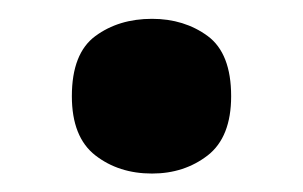

<svg xmlns="http://www.w3.org/2000/svg" viewBox="-20 -173 325 206"><path d="M57.1 -69.8Q57.1 -115.7 82.3 -134.3Q107.4 -152.8 143.1 -152.8Q177.7 -152.8 202.9 -134.3Q228 -115.7 228 -69.8Q228 -25.9 202.9 -6.3Q177.7 13.2 143.1 13.2Q107.4 13.2 82.3 -6.3Q57.1 -25.9 57.1 -69.8Z"/></svg>

Font: Wonky
Style: Regular
Weight: 400
Designer: Monotype Design Team
Foundry: Monotype Imaging Inc.
Version: Version 3.000